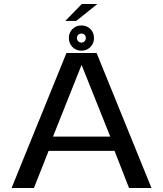

<svg xmlns="http://www.w3.org/2000/svg" viewBox="-20 -942 817 962"><path d="M38 0H150L223.5 -186H554L626.5 0H739L464 -676.5H313ZM245.5 -257.5 388 -615H389.5L532.5 -257.5ZM388 -688Q415 -688 433 -706.5Q451 -725 451 -751.5Q451 -778.5 433 -796.5Q415 -814.5 388 -814.5Q361 -814.5 343 -796.5Q325 -778.5 325 -751.5Q325 -725 343 -706.5Q361 -688 388 -688ZM388 -728.5Q379 -728.5 372.2 -735.2Q365.5 -742 365.5 -751.5Q365.5 -761.5 372.2 -767.8Q379 -774 388 -774Q397.5 -774 403.8 -767.8Q410 -761.5 410 -751.5Q410 -742 403.8 -735.2Q397.5 -728.5 388 -728.5ZM307 -837H361.5L468 -922H390Z"/></svg>

Font: Anybody SemiExpanded
Style: Regular
Weight: 400
Width: 6
Designer: Tyler Finck
Foundry: Etcetera Type Company
Version: Version 1.113;gftools[0.9.25]